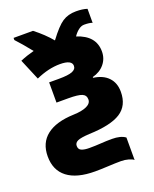

<svg xmlns="http://www.w3.org/2000/svg" viewBox="-167 -774 888 1107"><g transform="rotate(-20 276.5 -220.5)"><path d="M438 -681.2Q478 -681.2 505.9 -671.9V-585.9Q489.3 -592.8 456.1 -592.8Q438 -592.8 420.4 -579.1Q402.8 -565.4 389.2 -544.9Q444.3 -527.3 472.2 -494.4Q500 -461.4 500 -413.1Q500 -368.7 472.9 -336.2Q445.8 -303.7 399.9 -292V-287.1Q458.5 -279.3 490.7 -245.6Q522.9 -211.9 522.9 -157.2Q522.9 -72.3 461.9 -33.4Q400.9 5.4 269 9.8Q215.8 12.7 196.3 21.7Q176.8 30.8 176.8 49.8Q176.8 71.3 194.3 78.6Q211.9 85.9 241.2 85.9Q279.8 85.9 312.7 83.5Q345.7 81.1 380.9 81.1Q435.1 81.1 462.9 102.1V240.2Q454.6 231.9 432.6 225.6Q410.6 219.2 386.2 219.2Q353 219.2 306.6 221.7Q260.3 224.1 227.1 224.1Q115.2 224.1 57.1 179.4Q-1 134.8 -1 49.8Q-1 -33.2 55.9 -77.6Q112.8 -122.1 220.2 -126Q272.5 -127.4 302.2 -141.1Q332 -154.8 332 -179.2Q332 -205.6 308.8 -215.3Q285.6 -225.1 225.1 -225.1H152.8V-349.1H212.9Q270 -349.1 294.9 -358.9Q319.8 -368.7 319.8 -390.1Q319.8 -408.2 301.5 -417.5Q283.2 -426.8 247.1 -426.8Q176.3 -426.8 99.1 -392.1L44.9 -521Q66.9 -530.3 88.4 -537.4Q109.9 -544.4 130.9 -549.8Q80.6 -612.3 47.9 -647V-660.2H167Q226.1 -614.3 267.1 -564.9Q319.8 -635.7 354.5 -658.4Q389.2 -681.2 438 -681.2Z"/></g></svg>

Font: Black Ops One [rus by aLiNcE]
Style: Regular
Weight: 400
Designer: James Grieshaber
Foundry: James Grieshaber
Version: Version 1.002;May 25, 2024;FontCreator 13.0.0.2680 64-bit